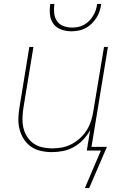

<svg xmlns="http://www.w3.org/2000/svg" viewBox="-20 -770 640 982"><path d="M345 -610Q318 -610 293 -619Q268 -628 253 -648.5Q238 -669 235.5 -696Q233 -723 237 -750H258Q255 -727 257 -704Q259 -681 271 -663Q283 -645 304 -637Q325 -629 348 -629Q364 -629 379.5 -632Q395 -635 409.5 -643Q424 -651 436 -663Q448 -675 456.5 -689.5Q465 -704 470 -719Q475 -734 477 -750H498Q495 -731 489.5 -713.5Q484 -696 473.5 -679.5Q463 -663 449 -649Q435 -635 417.5 -626Q400 -617 381.5 -613.5Q363 -610 345 -610ZM414 192 496 0H424L441 -104Q426 -77 405 -55Q384 -33 357.5 -18Q331 -3 302 2.5Q273 8 245 8Q216 8 188 1.5Q160 -5 138 -20.5Q116 -36 101.5 -59Q87 -82 80 -109Q73 -136 74 -165Q75 -194 80 -223L130 -530H151L100 -220Q96 -194 95 -168Q94 -142 99.5 -117.5Q105 -93 118 -72Q131 -51 150.5 -37Q170 -23 195 -17Q220 -11 246 -11Q271 -11 296 -15.5Q321 -20 344.5 -32Q368 -44 388 -62Q408 -80 422.5 -102.5Q437 -125 445 -149.5Q453 -174 457 -199L512 -530H532L448 -19H527L436 192Z"/></svg>

Font: Iosevka Curly Thin Extended
Style: Italic
Weight: 100
Width: 7
Italic angle: -9°
Monospace: yes
Designer: Belleve Invis
Foundry: Belleve Invis
Version: Version 11.1.0; ttfautohint (v1.8.3)